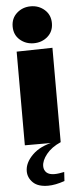

<svg xmlns="http://www.w3.org/2000/svg" viewBox="-65 -796 426 1062"><g transform="rotate(-5 148.5 -264.5)"><path d="M148 -558Q103 -558 71 -586Q39 -614 39 -660Q39 -706 71 -734.5Q103 -763 148 -763Q193 -763 225 -734.5Q257 -706 257 -660Q257 -614 225 -586Q193 -558 148 -558ZM49 -520 248 -524V0H49ZM158 234Q102 234 74.5 207Q47 180 47 144Q47 97 90.5 54Q134 11 211 -4L248 0Q196 23 168 58Q140 93 140 124Q140 146 154.5 159.5Q169 173 199 173Q211 173 224.5 171Q238 169 253 166L250 216Q198 234 158 234Z"/></g></svg>

Font: Murecho Black
Style: Regular
Weight: 900
Designer: Neil Summerour
Foundry: Positype
Version: Version 1.010; ttfautohint (v1.8.3)